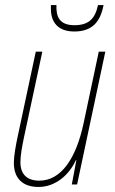

<svg xmlns="http://www.w3.org/2000/svg" viewBox="-20 -732 457 762"><path d="M275 -607C345 -607 378 -644 391 -712H369C357 -656 331 -632 275 -632C216 -632 202 -666 204 -712H182C182 -709 182 -704 182 -697C182 -646 208 -607 275 -607ZM133 10C201 10 255 -39 281 -96H283L265 0H286L398 -527H372L312 -244C282 -102 222 -15 136 -15C89 -15 61 -39 61 -88C61 -117 68 -152 75 -186L148 -527H122L51 -194C43 -158 35 -113 35 -86C35 -22 72 10 133 10Z"/></svg>

Font: Noto Sans Condensed Thin
Style: Italic
Weight: 100
Width: 3
Italic angle: -12°
Designer: Monotype Design Team
Foundry: Monotype Imaging Inc.
Version: Version 2.013